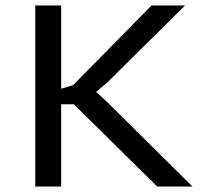

<svg xmlns="http://www.w3.org/2000/svg" viewBox="-20 -682 762 702"><path d="M250 -300.8H203.6V0H108.9V-662.1H203.6V-357.4L247.1 -370.6L534.2 -662.1H656.7L369.6 -377.9L331.5 -346.2L372.1 -308.6L683.6 0H554.7Z"/></svg>

Font: PT Astra Sans
Style: Regular
Weight: 400
Designer: A.Korolkova, I. Chaeva
Foundry: ParaType Ltd
Version: Version 1.001; ttfautohint (v1.6)